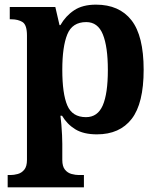

<svg xmlns="http://www.w3.org/2000/svg" viewBox="-20 -566 685 826"><path d="M13 240V187H25Q40 187 56.5 182.5Q73 178 84.5 164Q96 150 96 122V-413Q96 -459 77 -471Q58 -483 29 -483H22V-536H218L236 -458H240Q262 -497 298.5 -521.5Q335 -546 393 -546Q493 -546 545.5 -479Q598 -412 598 -266Q598 -121 546.5 -54.5Q495 12 397 12Q340 12 304.5 -9.5Q269 -31 247 -68H240Q242 -54 244 -30.5Q246 -7 247 15.5Q248 38 248 53V122Q248 150 259.5 164Q271 178 288 182.5Q305 187 319 187H341V240ZM350 -62Q400 -62 422 -112.5Q444 -163 444 -265Q444 -365 422.5 -418Q401 -471 351 -471Q291 -471 269.5 -418Q248 -365 248 -266Q248 -163 269.5 -112.5Q291 -62 350 -62Z"/></svg>

Font: Noto Serif Thai
Style: Bold
Weight: 700
Designer: Monotype Design Team
Foundry: Monotype Imaging Inc.
Version: Version 2.002; ttfautohint (v1.8.4.7-5d5b)